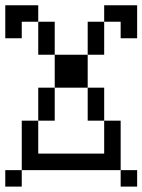

<svg xmlns="http://www.w3.org/2000/svg" viewBox="-20 -645 540 728"><path d="M500 62.5V0H437.5V62.5ZM62.5 0H0V62.5H62.5ZM62.5 0H437.5V-187.5H375Q375 -187.5 375 -62.5H125Q125 -62.5 125 -187.5H62.5ZM125 -187.5H187.5Q187.5 -187.5 187.5 -312.5H125Q125 -312.5 125 -187.5ZM375 -187.5Q375 -187.5 375 -312.5H312.5Q312.5 -312.5 312.5 -187.5ZM187.5 -312.5H312.5Q312.5 -312.5 312.5 -437.5H187.5Q187.5 -437.5 187.5 -312.5ZM187.5 -437.5Q187.5 -437.5 187.5 -562.5H125Q125 -562.5 125 -437.5ZM312.5 -437.5H375Q375 -437.5 375 -562.5H312.5Q312.5 -562.5 312.5 -437.5ZM62.5 -562.5H125V-625H0Q0 -625 0 -500H62.5ZM437.5 -562.5V-500H500Q500 -500 500 -625H375V-562.5Z"/></svg>

Font: Unifont
Style: Regular
Weight: 500
Version: Version 15.1.04